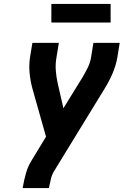

<svg xmlns="http://www.w3.org/2000/svg" viewBox="-20 -952 640 972"><path d="M95 0 96 -7Q102 -42 112 -77Q122 -112 142 -143L213 -260L144 -504Q134 -541 130 -581Q126 -621 132 -662L144 -735H278L266 -662Q260 -628 262.5 -595Q265 -562 272 -531L301 -404L398 -561Q412 -585 424.5 -610Q437 -635 441 -662L453 -735H586L574 -661Q567 -621 550 -581Q533 -541 510 -504L254 -86Q243 -68 238 -47.5Q233 -27 229 -7L228 0ZM240 -838V-932H540V-838Z"/></svg>

Font: Iosevka Curly XBdExObl
Style: Regular
Weight: 800
Width: 7
Italic angle: -9°
Monospace: yes
Designer: Belleve Invis
Foundry: Belleve Invis
Version: Version 11.1.0; ttfautohint (v1.8.3)